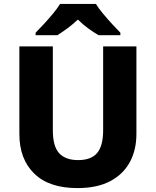

<svg xmlns="http://www.w3.org/2000/svg" viewBox="-20 -951 796 981"><path d="M677 -267Q677 -185 643.5 -123Q610 -61 543.5 -25.5Q477 10 375 10Q231 10 155 -64Q79 -138 79 -266V-714H250V-285Q250 -203 282.5 -168Q315 -133 379 -133Q446 -133 476.5 -169.5Q507 -206 507 -286V-714H677ZM470 -931Q484 -908 507 -880.5Q530 -853 553.5 -827.5Q577 -802 595 -784V-771H484Q458 -786 430.5 -806Q403 -826 378 -851Q351 -826 325.5 -807Q300 -788 273 -771H162V-784Q181 -803 204.5 -828.5Q228 -854 250.5 -881Q273 -908 287 -931Z"/></svg>

Font: Noto Sans Sinhala UI ExtraBold
Style: Regular
Weight: 800
Designer: Jelle Bosma - Monotype Design Team
Foundry: Monotype Imaging Inc.
Version: Version 2.006; ttfautohint (v1.8.4.7-5d5b)